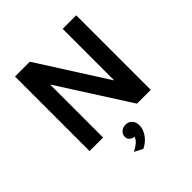

<svg xmlns="http://www.w3.org/2000/svg" viewBox="-232 -803 1182 1182"><g transform="rotate(-45 358.5 -212.0)"><path d="M91 -649H220L506 -200V-649H624V0H504L209 -461.5V0H91ZM335 224.5 280.5 196.5Q305 184.5 323.5 169.5Q342 154.5 349 134Q330 131 317.5 119.2Q305 107.5 306.5 88Q308 68 323.8 54.8Q339.5 41.5 362.5 41.5Q390.5 41.5 406.5 61.2Q422.5 81 420.5 110.5Q419 142.5 396.2 174.2Q373.5 206 335 224.5Z"/></g></svg>

Font: Karla
Style: Bold
Weight: 700
Designer: Jonathan Pinhorn
Version: Version 2.004; ttfautohint (v1.8.4.7-5d5b);gftools[0.9.33]